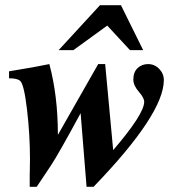

<svg xmlns="http://www.w3.org/2000/svg" viewBox="-20 -710 707 743"><path d="M15 -407V-434Q125 -452 171 -462Q204 -339 204 -188L360 -462H387L418 -129Q538 -269 538 -316Q538 -331 518 -354Q496 -379 496 -402Q496 -431 512.5 -446.5Q529 -462 553 -462Q578 -462 596 -443.5Q614 -425 614 -400Q614 -269 342 13H315L292 -272Q207 -115 178 -71L122 13H95V-33Q95 -37 95.5 -57.5Q96 -78 96 -95Q96 -189 84.5 -286.5Q73 -384 58 -397Q47 -407 15 -407ZM483 -516 395 -611 264 -516H207L367 -690H448L534 -516Z"/></svg>

Font: STIX
Style: Bold Italic
Weight: 700
Italic angle: -16.33°
Designer: MicroPress Inc., with final additions and corrections provided by Coen Hoffman, Elsevier (retired)
Version: Version 1.1.1